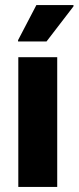

<svg xmlns="http://www.w3.org/2000/svg" viewBox="-20 -735 309 755"><path d="M52 0V-510H205V0ZM51 -572V-577L123 -715H269V-710L163 -572Z"/></svg>

Font: Saira Semi Condensed
Style: Bold
Weight: 700
Width: 4
Designer: Hector Gatti with collaboration of the Omnibus-Type team
Foundry: Omnibus-Type
Version: Version 1.001; ttfautohint (v1.8)